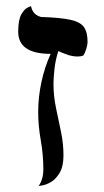

<svg xmlns="http://www.w3.org/2000/svg" viewBox="-20 -616 347 638"><path d="M124 -53.7Q124 -101.1 115.5 -149.7Q106.9 -198.2 106.9 -243.7Q106.9 -293.5 117.7 -343.5Q128.4 -393.6 148.4 -437Q40.5 -437 40.5 -510.7Q40.5 -550.3 51 -568.4Q61.5 -586.4 72.3 -591.1Q83 -595.7 83 -595.7Q88.9 -566.4 116.7 -559.6Q180.2 -557.6 213.6 -550.3Q247.1 -543 259 -525.9Q271 -508.8 271 -476.1Q271 -468.3 266.8 -454.1Q262.7 -439.9 256.8 -431.6Q249 -428.2 237.8 -428.2Q220.7 -428.2 202.9 -434.6Q185.1 -440.9 173.8 -446.3Q164.1 -416.5 160.9 -385.7Q157.7 -355 157.7 -337.9Q157.7 -296.4 166.3 -256.3Q174.8 -216.3 182.9 -177Q190.9 -137.7 190.9 -100.1Q190.9 -62.5 178 -41.3Q165 -20 149.2 -11Q133.3 -2 120.8 0Q108.4 2 108.4 2Q124 -20 124 -53.7Z"/></svg>

Font: Kurinto Seri
Style: Regular
Weight: 400
Designer: Kurinto was developed by Clint Goss from a range of fonts that are compatible with the SIL Open Font License Version 1.1
Foundry: Clinton F. Goss
Version: Version 2.196; July 25, 2020